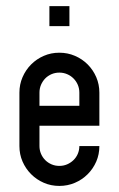

<svg xmlns="http://www.w3.org/2000/svg" viewBox="-20 -612 391 632"><path d="M175.3 -438.5Q202.6 -438.5 226.6 -428.2Q250.5 -418 268.6 -399.9Q286.6 -381.8 296.9 -357.9Q307.1 -334 307.1 -307.1V-198.2H109.9V-131.3Q109.9 -117.7 115 -105.7Q120.1 -93.8 128.9 -85Q137.7 -76.2 149.7 -71Q161.6 -65.9 175.3 -65.9Q189 -65.9 200.9 -71Q212.9 -76.2 221.9 -85Q231 -93.8 236.1 -105.7Q241.2 -117.7 241.2 -131.3H307.1Q307.1 -104 296.9 -80.3Q286.6 -56.6 268.6 -38.6Q250.5 -20.5 226.6 -10.3Q202.6 0 175.3 0Q147.9 0 124.3 -10.3Q100.6 -20.5 82.5 -38.6Q64.5 -56.6 54.2 -80.3Q43.9 -104 43.9 -131.3V-307.1Q43.9 -334 54.2 -357.9Q64.5 -381.8 82.5 -399.9Q100.6 -418 124.3 -428.2Q147.9 -438.5 175.3 -438.5ZM109.9 -263.7H241.2V-307.1Q241.2 -320.8 236.1 -332.8Q231 -344.7 221.9 -353.8Q212.9 -362.8 200.9 -367.9Q189 -373 175.3 -373Q161.6 -373 149.7 -367.9Q137.7 -362.8 128.9 -353.8Q120.1 -344.7 115 -332.8Q109.9 -320.8 109.9 -307.1ZM208.5 -591.8V-525.9H142.6V-591.8Z"/></svg>

Font: Aeronef
Style: Regular
Weight: 400
Designer: Peter Wiegel - CAT-Fonts Germany
Foundry: CAT-Fonts, Peter Wiegel
Version: Version 0.002